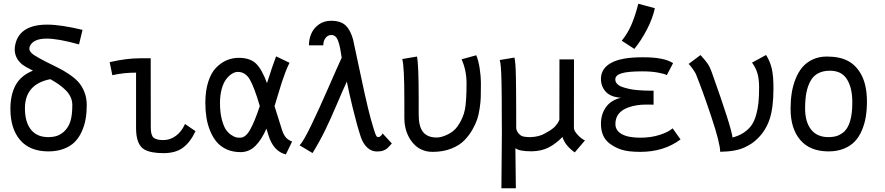

<svg xmlns="http://www.w3.org/2000/svg" viewBox="-20 -804 4698 1019"><path d="M440.4 -246.1Q440.4 -206.1 434.3 -171.6Q428.2 -137.2 413.6 -105Q398.9 -72.8 376.2 -50Q353.5 -27.3 317.9 -13.9Q282.2 -0.5 236.3 -0.5H235.4Q137.7 -1 86.4 -61.3Q35.2 -121.6 35.2 -226.6Q35.2 -300.8 62.7 -351.8Q90.3 -402.8 154.8 -429.2Q114.3 -449.2 100.1 -460Q58.1 -493.7 58.1 -542Q58.1 -554.7 62 -571.8Q87.4 -673.3 230.5 -673.3Q301.8 -673.3 418 -645.5L399.4 -568.4Q289.1 -599.1 227.5 -599.1Q157.7 -599.1 139.2 -560.1Q135.7 -552.7 135.7 -545.4Q135.7 -529.3 159.2 -512.7Q183.6 -497.1 220.5 -478Q257.3 -459 285.2 -445.8Q313 -432.6 343.8 -412.1Q374.5 -391.6 394.3 -370.6Q414.1 -349.6 427.2 -317.4Q440.4 -285.2 440.4 -246.1ZM247.1 -383.8Q112.3 -357.4 112.3 -229Q112.3 -156.7 144 -116.5Q175.8 -76.2 236.3 -76.2Q264.2 -76.7 282.5 -83Q300.8 -89.4 319.3 -105Q343.8 -127.9 353.8 -160.9Q363.8 -193.8 363.8 -247.1Q363.8 -269 354.5 -289.1Q345.2 -309.1 328.1 -325.9Q311 -342.8 291.7 -356.2Q272.5 -369.6 247.1 -383.8Z M721.2 -494.6H779.8Q779.8 -494.6 780.3 -126.5Q780.3 -85.9 795.4 -73.2Q810.5 -60.5 847.2 -60.5Q882.3 -60.5 913.1 -82.8Q943.8 -105 961.9 -146L1017.6 -107.9Q990.2 -49.3 951.2 -20.3Q912.1 8.8 847.7 8.8Q781.7 8.8 747.6 -9.8Q702.1 -34.7 702.1 -124.5V-418.5Q635.3 -418.5 576.2 -404.8L562 -474.1Q650.4 -494.6 721.2 -494.6Z M1147.5 -257.3Q1147.5 -206.5 1157.5 -169.2Q1167.5 -131.8 1180.2 -114.3Q1192.9 -96.7 1209.5 -86.4Q1226.1 -76.2 1234.1 -74.7Q1242.2 -73.2 1248.5 -73.2H1254.9Q1283.7 -73.2 1307.9 -116.5Q1332 -159.7 1358.9 -241.2Q1329.1 -342.3 1305.7 -382.3Q1282.2 -422.4 1242.2 -422.4Q1227.1 -422.4 1211.2 -412.6Q1195.3 -402.8 1180.7 -384Q1166 -365.2 1156.7 -332Q1147.5 -298.8 1147.5 -257.3ZM1437 -240.7Q1471.2 -130.9 1477.1 -113.3Q1484.9 -89.8 1496.3 -75.7Q1507.8 -61.5 1530.3 -52.7L1497.1 15.6Q1430.2 -1 1404.3 -87.9Q1397.5 -110.4 1394 -121.1Q1368.2 -62 1335 -29.3Q1301.8 3.4 1256.8 3.4Q1215.8 3.4 1183.3 -11.2Q1150.9 -25.9 1130.1 -50.5Q1109.4 -75.2 1095.5 -109.1Q1081.5 -143.1 1075.7 -179.7Q1069.8 -216.3 1069.8 -257.3Q1069.8 -321.8 1085.2 -369.9Q1100.6 -418 1127 -444.8Q1153.3 -471.7 1183.6 -484.4Q1213.9 -497.1 1247.6 -497.1Q1306.2 -497.1 1337.9 -467.3Q1369.6 -437.5 1397 -362.8Q1425.3 -452.6 1445.3 -504.9L1516.6 -470.7Q1505.4 -449.2 1493.7 -418Q1481.9 -386.7 1475.3 -366Q1468.8 -345.2 1455.1 -300Q1441.4 -254.9 1437 -240.7Z M1638.7 8.3 1570.3 -32.7Q1591.3 -55.2 1631.8 -139.2Q1672.4 -223.1 1724.9 -343.3Q1777.3 -463.4 1793.5 -497.6Q1789.1 -527.8 1785.4 -546.9Q1781.7 -565.9 1775.6 -583.7Q1769.5 -601.6 1760.5 -609.9Q1751.5 -618.2 1738.8 -618.2Q1719.7 -618.2 1707.8 -602.5Q1695.8 -586.9 1695.8 -563.5H1619.6Q1619.6 -596.2 1632.1 -625.2Q1644.5 -654.3 1672.1 -674.1Q1699.7 -693.8 1736.8 -693.8Q1788.6 -693.8 1814.5 -668.9Q1840.3 -644 1854 -593.8Q1857.4 -580.6 1897.2 -391.4Q1937 -202.1 1960.4 -129.9Q1961.9 -124.5 1964.6 -116.5Q1967.3 -108.4 1968.5 -104.5Q1969.7 -100.6 1971.7 -95Q1973.6 -89.4 1975.1 -86.7Q1976.6 -84 1978.5 -81.1Q1980.5 -78.1 1982.9 -77.1Q1985.4 -76.2 1987.8 -76.2Q1993.7 -76.2 1999.3 -81.1Q2004.9 -85.9 2007.8 -90.8L2010.3 -96.2L2059.6 -42.5Q2042 -22.9 2034.7 -16.4Q2027.3 -9.8 2014.2 -4.9Q2001 0 1980.5 0Q1951.7 0 1929.2 -20.8Q1906.7 -41.5 1894.5 -78.1Q1873.5 -142.6 1851.8 -232.2Q1830.1 -321.8 1820.8 -371.1Q1799.8 -326.2 1767.6 -250.2Q1735.4 -174.3 1706.5 -114.7Q1677.7 -55.2 1638.7 8.3Z M2126 -178.7Q2126 -178.7 2126 -268.1Q2126 -456.5 2114.7 -490.7L2192.9 -503.9Q2202.1 -464.8 2202.1 -279.8Q2202.1 -279.8 2202.1 -196.3Q2202.1 -131.8 2225.6 -103Q2249 -74.2 2298.3 -74.2Q2322.8 -74.2 2356 -90.3Q2389.2 -106.4 2408.2 -133.3Q2438.5 -176.8 2447.3 -222.2Q2456.1 -267.6 2456.1 -360.4Q2456.1 -431.6 2429.7 -489.3L2507.8 -510.7Q2519.5 -482.9 2525.9 -440.4Q2532.2 -397.9 2532.2 -368.2V-362.3V-344.2Q2532.2 -308.6 2531.5 -286.4Q2530.8 -264.2 2525.9 -230Q2521 -195.8 2512.5 -170.4Q2503.9 -145 2486.8 -115.2Q2469.7 -85.4 2445.3 -60.1Q2419.9 -33.2 2376 -15.6Q2332 2 2276.4 2Q2208 2 2167 -50.5Q2126 -103 2126 -178.7Z M3030.3 4.9Q2978 -32.7 2965.3 -77.1Q2930.7 -41.5 2892.6 -21.7Q2854.5 -2 2803.7 -1H2799.3Q2735.8 -1 2715.3 -17.6L2717.8 195.3H2641.1L2643.6 -104.5Q2643.1 -133.8 2643.1 -189Q2643.1 -244.1 2642.8 -284.7Q2642.6 -325.2 2641.6 -369.9Q2640.6 -414.6 2638.4 -444.1Q2636.2 -473.6 2632.3 -485.4L2710.4 -498.5Q2713.4 -485.8 2715.3 -461.7Q2717.3 -437.5 2718 -395.8Q2718.8 -354 2719 -321.3Q2719.2 -288.6 2719.5 -223.4Q2719.7 -158.2 2719.7 -122.1Q2723.6 -100.1 2744.1 -85Q2756.3 -76.2 2795.9 -76.2Q2843.3 -78.1 2873.5 -96.7Q2875 -97.7 2885.3 -103.5Q2895.5 -109.4 2899.4 -111.8Q2903.3 -114.3 2912.4 -121.1Q2921.4 -127.9 2926.5 -133.5Q2931.6 -139.2 2938 -148.4Q2944.3 -157.7 2948.7 -168L2949.2 -488.8H3026.4L3025.9 -125Q3025.9 -109.9 3045.7 -88.6Q3065.4 -67.4 3084.5 -58.6Z M3279.8 -587.9Q3312 -627.4 3331.8 -674.3Q3351.6 -721.2 3367.7 -784.2L3455.6 -760.3Q3443.8 -706.1 3413.6 -647.7Q3383.3 -589.4 3346.7 -544.4ZM3591.8 -64Q3503.4 2 3378.4 2Q3315.9 2 3279.8 -9.3Q3243.7 -20.5 3213.4 -43.9Q3169.4 -78.6 3169.4 -147Q3169.4 -197.8 3195.8 -235.1Q3222.2 -272.5 3275.4 -285.2Q3220.7 -289.1 3195.1 -317.1Q3169.4 -345.2 3169.4 -385.3Q3169.4 -440.4 3223.4 -470.2Q3277.3 -500 3388.2 -500H3395Q3505.4 -500 3552.2 -468.8L3519 -405.3Q3507.8 -412.1 3472.4 -418.7Q3437 -425.3 3389.2 -425.3Q3314 -425.3 3279.8 -415.3Q3245.6 -405.3 3245.6 -382.3Q3245.6 -369.1 3255.6 -358.6Q3265.6 -348.1 3283.7 -342Q3301.8 -335.9 3321 -331.8Q3340.3 -327.6 3364.3 -325.7Q3388.2 -323.7 3404.3 -323.2Q3420.4 -322.8 3437.5 -322.8H3439.9H3448.7V-248.5Q3442.4 -248.5 3429.7 -248.8Q3417 -249 3410.6 -249Q3355 -249 3313.5 -233.4Q3246.1 -208.5 3246.1 -146Q3246.1 -111.3 3279.8 -92.3Q3313.5 -73.2 3378.9 -73.2Q3435.5 -73.2 3481.9 -88.4Q3528.3 -103.5 3549.8 -123Z M3697.8 -511.7Q3724.1 -483.4 3736.3 -465.1Q3748.5 -446.8 3757.8 -419.9Q3861.8 -128.4 3867.7 -74.2Q3902.8 -83.5 3928.2 -100.6Q3953.6 -117.7 3969 -140.1Q3984.4 -162.6 3993.4 -195.1Q4002.4 -227.5 4005.6 -261.2Q4008.8 -294.9 4008.8 -341.3Q4008.8 -383.8 4000 -414.3Q3991.2 -444.8 3971.2 -471.7L4045.9 -512.2Q4067.4 -477.5 4076.2 -439.2Q4085 -400.9 4085 -335.9Q4085 -232.9 4064.7 -171.9Q4044.4 -110.8 3999.5 -67.4Q3984.9 -53.2 3970.7 -43.5Q3956.5 -33.7 3933.3 -22.5Q3910.2 -11.2 3877 -5.1Q3843.8 1 3802.2 1.5Q3802.2 -43 3755.9 -182.1Q3709.5 -321.3 3673.8 -409.7Q3670.9 -417.5 3657.5 -436.8Q3644 -456.1 3634.8 -464.8Z M4376 -0.5Q4278.3 -1 4227.1 -61.3Q4175.8 -121.6 4175.8 -226.6Q4175.8 -271 4181.9 -310.3Q4188 -349.6 4202.4 -385.5Q4216.8 -421.4 4238.5 -447.3Q4260.3 -473.1 4293.5 -488.5Q4326.7 -503.9 4368.2 -503.9Q4438.5 -503.9 4482.2 -479.7Q4525.9 -455.6 4552.2 -405.8Q4581.1 -350.1 4581.1 -265.1Q4581.1 -221.2 4575 -183.8Q4568.8 -146.5 4554.2 -112.1Q4539.6 -77.6 4516.8 -53.5Q4494.1 -29.3 4458.5 -14.9Q4422.9 -0.5 4377 -0.5ZM4460 -105Q4503.4 -146 4503.4 -258.8V-267.6Q4502.4 -340.8 4474.1 -384.8Q4445.8 -428.7 4384.8 -428.7Q4347.7 -428.7 4321.5 -414.6Q4295.4 -400.4 4280.8 -373Q4266.1 -345.7 4259.5 -310.8Q4252.9 -275.9 4252.9 -229Q4252.9 -156.7 4284.7 -116.5Q4316.4 -76.2 4377 -76.2Q4404.8 -76.7 4423.1 -83Q4441.4 -89.4 4460 -105Z"/></svg>

Font: FantasqueSansM Nerd Font
Style: Regular
Weight: 400
Monospace: yes
Designer: Jany Belluz
Version: Version 1.8.0 ; ttfautohint (v1.8.2);Nerd Fonts 3.4.0